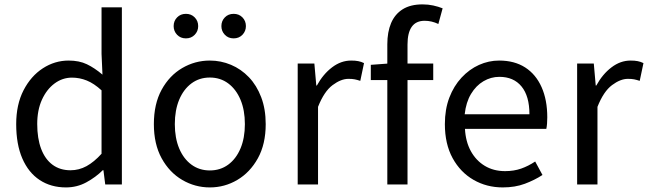

<svg xmlns="http://www.w3.org/2000/svg" viewBox="-20 -829 2912 863"><path d="M276.6 13.4Q208.7 13.4 158.3 -19.9Q107.9 -53.1 80.3 -116.8Q52.8 -180.4 52.8 -271Q52.8 -359.1 85.8 -423.2Q118.9 -487.2 172.6 -522Q226.3 -556.8 288.4 -556.8Q336 -556.8 370.6 -540.2Q405.3 -523.6 440.6 -493.5L436.4 -587V-796H527.8V0H453L444.9 -64.1H442.1Q410.2 -32.3 368.2 -9.5Q326.1 13.4 276.6 13.4ZM296.8 -63.7Q335 -63.7 368.9 -82.2Q402.8 -100.8 436.4 -137.9V-422.9Q402.4 -454.1 370 -467.1Q337.5 -480.1 303.5 -480.1Q260.6 -480.1 225.1 -453.7Q189.6 -427.3 168.4 -380.6Q147.3 -333.9 147.3 -271.8Q147.3 -206.8 164.9 -160.1Q182.5 -113.4 216.1 -88.5Q249.7 -63.7 296.8 -63.7Z M923.1 13.4Q856.6 13.4 799 -20.3Q741.4 -54 706.5 -117.6Q671.6 -181.2 671.6 -271Q671.6 -361.9 706.5 -425.7Q741.4 -489.4 799 -523.1Q856.6 -556.8 923.1 -556.8Q972.9 -556.8 1018.3 -537.7Q1063.7 -518.6 1098.8 -481.9Q1133.8 -445.3 1154 -392.1Q1174.3 -338.9 1174.3 -271Q1174.3 -181.2 1139.1 -117.6Q1103.8 -54 1046.7 -20.3Q989.7 13.4 923.1 13.4ZM923.1 -62.9Q970.2 -62.9 1005.7 -88.9Q1041.2 -114.9 1061 -161.8Q1080.7 -208.7 1080.7 -271Q1080.7 -333.8 1061 -380.8Q1041.2 -427.8 1005.7 -454.2Q970.2 -480.5 923.1 -480.5Q876.1 -480.5 840.6 -454.2Q805.1 -427.8 785.4 -380.8Q765.8 -333.8 765.8 -271Q765.8 -208.7 785.4 -161.8Q805.1 -114.9 840.6 -88.9Q876.1 -62.9 923.1 -62.9ZM815.7 -656.5Q791.5 -656.5 776 -672.7Q760.5 -688.9 760.5 -711.7Q760.5 -734.8 776 -750.8Q791.5 -766.8 815.7 -766.8Q839.6 -766.8 855.2 -750.8Q870.8 -734.8 870.8 -711.7Q870.8 -688.9 855.2 -672.7Q839.6 -656.5 815.7 -656.5ZM1030.2 -656.5Q1006 -656.5 990.6 -672.7Q975.1 -688.9 975.1 -711.7Q975.1 -734.8 990.6 -750.8Q1006 -766.8 1030.2 -766.8Q1054.2 -766.8 1069.8 -750.8Q1085.3 -734.8 1085.3 -711.7Q1085.3 -688.9 1069.8 -672.7Q1054.2 -656.5 1030.2 -656.5Z M1318.1 0V-543.4H1393L1401.7 -444.4H1404.1Q1432.4 -495.9 1472.6 -526.3Q1512.7 -556.8 1558.2 -556.8Q1576.9 -556.8 1590.2 -554.2Q1603.6 -551.6 1616.2 -545.4L1599.4 -465.6Q1585.2 -470.2 1574.3 -472.4Q1563.3 -474.6 1546.2 -474.6Q1512.7 -474.6 1474.9 -446.4Q1437 -418.2 1409.5 -348.8V0Z M1720.9 0V-630Q1720.9 -685.2 1737.9 -725.3Q1755 -765.4 1790.1 -787.4Q1825.2 -809.3 1879.2 -809.3Q1904.3 -809.3 1927.4 -804.3Q1950.5 -799.2 1969.5 -791.6L1950.3 -721.2Q1920.3 -735.6 1888.7 -735.6Q1849.9 -735.6 1830.8 -708.7Q1811.7 -681.7 1811.7 -628.9V0ZM1646.7 -469V-537.6L1725.2 -543.4H1927.3V-469Z M2239.7 13.4Q2167.5 13.4 2108.4 -20.6Q2049.3 -54.6 2014.4 -118.2Q1979.6 -181.9 1979.6 -271Q1979.6 -337.5 1999.6 -390.1Q2019.7 -442.7 2054.5 -480.1Q2089.4 -517.6 2133 -537.2Q2176.6 -556.8 2223.4 -556.8Q2292.6 -556.8 2340.8 -525.7Q2389 -494.5 2414.4 -437.1Q2439.9 -379.7 2439.9 -301.7Q2439.9 -287.4 2438.9 -274.1Q2438 -260.7 2435.6 -249.7H2069.9Q2073 -192.4 2096.3 -149.8Q2119.7 -107.2 2159.1 -83.5Q2198.4 -59.8 2250.3 -59.8Q2289.8 -59.8 2322.5 -71.2Q2355.1 -82.7 2385.5 -103.1L2418.3 -42.5Q2382.8 -19.4 2339 -3Q2295.2 13.4 2239.7 13.4ZM2068.7 -315.5H2359.7Q2359.7 -397.1 2324.2 -440.3Q2288.8 -483.6 2224.5 -483.6Q2186.5 -483.6 2153.1 -463.9Q2119.7 -444.3 2097.2 -406.9Q2074.7 -369.6 2068.7 -315.5Z M2574.1 0V-543.4H2649L2657.7 -444.4H2660.1Q2688.4 -495.9 2728.6 -526.3Q2768.7 -556.8 2814.2 -556.8Q2832.9 -556.8 2846.2 -554.2Q2859.6 -551.6 2872.2 -545.4L2855.4 -465.6Q2841.2 -470.2 2830.3 -472.4Q2819.3 -474.6 2802.2 -474.6Q2768.7 -474.6 2730.9 -446.4Q2693 -418.2 2665.5 -348.8V0Z"/></svg>

Font: Noto Sans JP
Style: Regular
Weight: 100
Designer: Ryoko NISHIZUKA 西塚涼子 (kana, bopomofo & ideographs); Paul D. Hunt (Latin, Greek & Cyrillic); Sandoll Communications 산돌커뮤니
Foundry: Adobe
Version: Version 2.004;hotconv 1.0.118;makeotfexe 2.5.65603